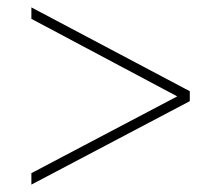

<svg xmlns="http://www.w3.org/2000/svg" viewBox="-20 -618 599 520"><path d="M65 -118V-149L460 -357L65 -567V-598L494 -371V-344Z"/></svg>

Font: Noto Serif Tamil Thin
Style: Regular
Weight: 100
Designer: Indian Type Foundry, Tom Grace, and the Monotype Design Team
Foundry: Monotype Imaging Inc.
Version: Version 2.004; ttfautohint (v1.8.4.7-5d5b)